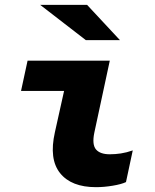

<svg xmlns="http://www.w3.org/2000/svg" viewBox="-20 -767 640 794"><path d="M377 7Q275 7 228.5 -51Q182 -109 207 -220L245 -391H67L94 -516H434L370 -218Q360 -169 377 -149Q394 -129 434 -129Q457 -129 480 -132.5Q503 -136 529 -145L501 -14Q482 -5 446 1Q410 7 377 7ZM335 -601 146 -747H340L476 -601Z"/></svg>

Font: Red Hat Mono
Style: Bold Italic
Weight: 700
Italic angle: -12°
Monospace: yes
Designer: Pentagram, MCKL
Foundry: Pentagram, MCKL
Version: Version 1.023; ttfautohint (v1.8.3)